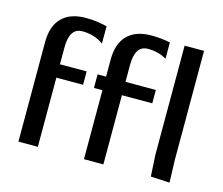

<svg xmlns="http://www.w3.org/2000/svg" viewBox="-83 -653 886 764"><g transform="rotate(15 360.0 -271.5)"><path d="M590 -540H670V-92L673 2L595 -2L590 -90ZM50 0V-410Q50 -476 84 -510.5Q118 -545 183 -545Q226 -545 270 -534V-463Q232 -490 183 -490Q130 -490 130 -410V-340H240V-285H130V0ZM530 -470Q497 -490 453 -490Q400 -490 400 -410V-340H525V-285H400V0H320V-284H285V-340H320V-410Q320 -476 354 -510.5Q388 -545 453 -545Q493 -545 530 -537Z"/></g></svg>

Font: Glametrix
Style: Bold
Weight: 700
Designer: gluk
Foundry: gluk
Version: Version 0.40